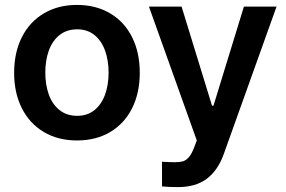

<svg xmlns="http://www.w3.org/2000/svg" viewBox="-20 -557 1155 776"><path d="M37.1 -262.7Q37.1 -344.7 68.4 -406.7Q99.6 -468.8 157.2 -502.9Q214.8 -537.1 291 -537.1Q367.7 -537.1 425.3 -502.9Q482.9 -468.8 513.9 -406.7Q544.9 -344.7 544.9 -262.7Q544.9 -181.2 513.7 -119.1Q482.4 -57.1 425 -23.2Q367.7 10.7 291 10.7Q214.8 10.7 157.2 -23.4Q99.6 -57.6 68.4 -119.4Q37.1 -181.2 37.1 -262.7ZM418.9 -263.7Q418.9 -313 404.5 -352.8Q390.1 -392.6 361.6 -415.5Q333 -438.5 292 -438.5Q250 -438.5 220.9 -415.5Q191.9 -392.6 177.5 -353Q163.1 -313.5 163.1 -263.7Q163.1 -213.9 177.5 -174.3Q191.9 -134.8 220.9 -111.8Q250 -88.9 292 -88.9Q333 -88.9 361.6 -111.8Q390.1 -134.8 404.5 -174.3Q418.9 -213.9 418.9 -263.7ZM634.8 196.3V96.7Q666 98.6 687.5 98.6Q706.1 98.6 718.5 95.2Q731 91.8 742.7 78.9Q754.4 65.9 764.6 39.1L775.4 10.7L582 -530.3H713.9L836.9 -129.9H842.8L965.8 -530.3H1097.7L884.8 64.5Q861.3 130.9 816.4 165Q771.5 199.2 699.2 199.2Q658.2 199.2 634.8 196.3Z"/></svg>

Font: Pretendard SemiBold
Style: Regular
Weight: 600
Designer: Base glyphs from Inter by Rasmus Andersson; Hangeul glyphs from Noto Sans CJK(Source Han Sans) by Jang Soo-young and Kan
Foundry: Kil Hyung-jin
Version: Version 1.309